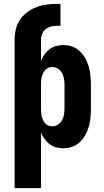

<svg xmlns="http://www.w3.org/2000/svg" viewBox="-20 -762 540 997"><path d="M56 215V-557Q56 -584 62.5 -611Q69 -638 84.5 -660.5Q100 -683 122.5 -699.5Q145 -716 170.5 -725.5Q196 -735 223.5 -738.5Q251 -742 278 -742H294V-628H278Q262 -628 246.5 -624.5Q231 -621 218.5 -611.5Q206 -602 199.5 -587.5Q193 -573 193 -557V-446Q200 -463 211 -479Q222 -495 237.5 -506.5Q253 -518 271.5 -523Q290 -528 309 -528Q333 -528 355.5 -520Q378 -512 395 -495.5Q412 -479 423.5 -458Q435 -437 441.5 -414Q448 -391 450 -367.5Q452 -344 452 -320V-200Q452 -176 450 -152.5Q448 -129 441.5 -106Q435 -83 423.5 -62Q412 -41 395 -24.5Q378 -8 355.5 0Q333 8 309 8Q290 8 271.5 3Q253 -2 237.5 -13.5Q222 -25 211 -41Q200 -57 193 -74V215ZM251 -106Q267 -106 281 -115Q295 -124 302.5 -138Q310 -152 312.5 -168Q315 -184 315 -200V-320Q315 -336 312.5 -352Q310 -368 302.5 -382Q295 -396 281 -405Q267 -414 251 -414Q241 -414 231 -410Q221 -406 214 -398Q207 -390 203 -380.5Q199 -371 196.5 -361Q194 -351 193.5 -340.5Q193 -330 193 -320V-200Q193 -190 193.5 -179.5Q194 -169 196.5 -159Q199 -149 203 -139.5Q207 -130 214 -122Q221 -114 231 -110Q241 -106 251 -106Z"/></svg>

Font: Iosevka Curly Heavy
Style: Regular
Weight: 900
Monospace: yes
Designer: Belleve Invis
Foundry: Belleve Invis
Version: Version 22.1.2; ttfautohint (v1.8.4)